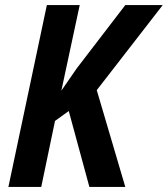

<svg xmlns="http://www.w3.org/2000/svg" viewBox="-20 -734 659 754"><path d="M142 0 196 -259 250 -298 331 0H472L360 -380L619 -714H472L281 -465L221 -378L293 -714H164L13 0Z"/></svg>

Font: Noto Sans UI SemiCondensed
Style: Bold Italic
Weight: 700
Width: 4
Designer: Monotype Design Team
Foundry: Monotype Imaging Inc.
Version: 1.001